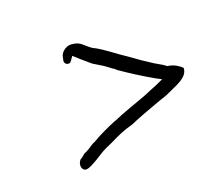

<svg xmlns="http://www.w3.org/2000/svg" viewBox="-66 -519 538 477"><g transform="rotate(-20 203.5 -280.5)"><path d="M79 -137C85 -120 100 -130 120 -141C130 -147 141 -155 154 -161L172 -169C192 -179 209 -187 235 -194C260 -205 286 -214 313 -224L339 -233C368 -247 402 -256 403 -282C397 -289 383 -298 369 -300H367L357 -307C351 -311 344 -314 338 -318C319 -330 303 -341 284 -355C259 -371 235 -392 210 -405H209C190 -417 185 -430 166 -432H165C150 -436 132 -424 130 -410L129 -405C126 -396 131 -390 138 -390C142 -390 142 -390 146 -395L153 -405L161 -398C170 -389 181 -381 193 -370L216 -356C224 -351 231 -345 238 -340H239L247 -333C273 -315 300 -298 326 -283L343 -274L323 -265C311 -260 300 -256 289 -251C263 -241 223 -228 199 -217H198C174 -207 152 -197 132 -185L130 -184H129C122 -181 113 -172 99 -167L88 -158H87C83 -156 77 -147 79 -137Z"/></g></svg>

Font: Scribbler
Style: HLIta
Weight: 100
Designer: Mew Too
Foundry: Cannot Into Space Fonts
Version: Version 1.001